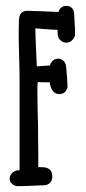

<svg xmlns="http://www.w3.org/2000/svg" viewBox="-20 -643 293 657"><path d="M151 -361 109 -362Q109 -360 108.5 -355Q108 -350 108 -347V-322Q108 -288 110 -218Q110 -200 110.5 -165Q111 -130 111 -113V-71H118Q130 -71 134 -70Q159 -66 159 -38Q159 -25 150.5 -17Q142 -9 129 -9Q124 -9 115 -8.5Q106 -8 102 -8Q66 -6 42 -6Q31 -6 23.5 -12Q16 -18 14.5 -23Q13 -28 13 -31Q13 -42 20.5 -50Q28 -58 39 -60Q44 -60 47 -61V-373Q47 -404 45 -466Q45 -474 44.5 -489Q44 -504 44 -512Q44 -555 45 -576Q47 -606 73 -606H79Q90 -605 110 -605L180 -602Q182 -606 182 -608Q191 -623 206 -623Q224 -623 231 -608Q234 -599 234 -592Q234 -588 234.5 -582Q235 -576 235 -572Q237 -546 237 -524Q235 -514 227 -505.5Q219 -497 207 -497Q198 -497 189.5 -503Q181 -509 179 -518Q177 -526 177 -535V-541Q164 -541 139.5 -543Q115 -545 101 -546Q101 -525 103 -482Q105 -439 106 -416L151 -419Q152 -420 152 -423Q161 -442 178 -442H183Q202 -438 206 -418Q211 -365 211 -348Q211 -338 203.5 -329.5Q196 -321 183 -321Q164 -321 155 -342L151 -354Z"/></svg>

Font: Because We Build
Style: Regular
Weight: 400
Designer: Liz Wetzel, Aaron Williamson, Russ McMullin
Foundry: Red Hat
Version: Version 1.000